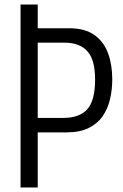

<svg xmlns="http://www.w3.org/2000/svg" viewBox="-20 -830 544 850"><path d="M71 0V-810H147V-705H286Q356 -705 398 -675Q440 -645 458.5 -594Q477 -543 477 -479Q477 -433 467 -390.5Q457 -348 434 -315Q411 -282 372 -263Q333 -244 275 -244H147V0ZM147 -308H260Q332 -308 366.5 -346.5Q401 -385 401 -478Q401 -566 366.5 -603.5Q332 -641 267 -641H147Z"/></svg>

Font: Oswald Light
Style: Regular
Weight: 300
Designer: Vernon Adams
Foundry: Vernon Adams
Version: Version 4.103;gftools[0.9.33.dev8+g029e19f]